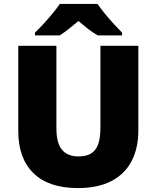

<svg xmlns="http://www.w3.org/2000/svg" viewBox="-20 -947 797 977"><path d="M684 -284Q684 -194 650 -128Q616 -62 547.5 -26Q479 10 376 10Q228 10 150.5 -65.5Q73 -141 73 -280V-714H267V-295Q267 -219 295.5 -185Q324 -151 379 -151Q419 -151 443.5 -166Q468 -181 479.5 -213Q491 -245 491 -296V-714H684ZM476 -927Q492 -904 514.5 -876.5Q537 -849 560.5 -823.5Q584 -798 601 -781V-767H477Q451 -782 428 -800Q405 -818 379 -840Q353 -818 331.5 -801Q310 -784 284 -767H158V-781Q177 -799 200.5 -824.5Q224 -850 246.5 -877Q269 -904 284 -927Z"/></svg>

Font: Noto Sans Armenian Black
Style: Regular
Weight: 900
Version: Version 2.007